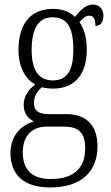

<svg xmlns="http://www.w3.org/2000/svg" viewBox="-20 -583 486 843"><path d="M200 240C339 240 408 169 408 59C408 -22 369 -82 271 -82H194C152 -82 129 -95 129 -130C129 -163 146 -185 164 -200C175 -196 200 -194 214 -194C312 -194 361 -262 361 -364C361 -424 347 -460 329 -486C345 -505 357 -514 373 -514C392 -514 399 -497 399 -469C423 -469 434 -488 434 -514C434 -540 419 -563 388 -563C352 -563 326 -529 309 -509C289 -529 255 -544 214 -544C114 -544 61 -479 61 -361C61 -295 89 -236 135 -212C107 -191 84 -162 84 -123C84 -82 106 -61 129 -50C79 -36 26 7 26 89C26 182 82 240 200 240ZM212 -230C150 -230 119 -274 119 -364C119 -462 152 -507 210 -507C273 -507 302 -466 302 -365C302 -272 274 -230 212 -230ZM202 203C110 203 80 151 80 86C80 8 127 -27 182 -27H260C326 -27 354 0 354 68C354 146 314 203 202 203Z"/></svg>

Font: Noto Serif Myanmar Condensed Light
Style: Regular
Weight: 300
Width: 3
Designer: Ben Mitchell and the Monotype Design Team
Foundry: Monotype Imaging Inc.
Version: Version 2.106